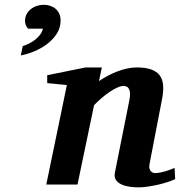

<svg xmlns="http://www.w3.org/2000/svg" viewBox="-20 -788 772 820"><path d="M238.8 -700.7Q238.8 -668.9 222.2 -643.6Q205.6 -618.2 180.4 -599.4Q155.3 -580.6 125.5 -568.4Q95.7 -556.2 68.8 -551.3L77.1 -591.3Q89.4 -594.7 103.3 -601.6Q117.2 -608.4 129.4 -617.9Q141.6 -627.4 150.9 -639.4Q160.2 -651.4 163.1 -665.5H100.1Q93.3 -672.4 90.1 -680.9Q86.9 -689.5 86.9 -698.7Q86.9 -715.3 94 -728Q101.1 -740.7 112.3 -749.5Q123.5 -758.3 137.9 -762.9Q152.3 -767.6 167 -767.6Q182.1 -767.6 195.3 -762.9Q208.5 -758.3 218.3 -749.8Q228 -741.2 233.4 -728.8Q238.8 -716.3 238.8 -700.7ZM728 -22.9Q714.8 -16.6 695.3 -10.3Q675.8 -3.9 654.1 1Q632.3 5.9 610.6 9Q588.9 12.2 571.8 12.2Q555.2 12.2 535.9 9.8Q516.6 7.3 500.7 0.5Q484.9 -6.3 475.8 -18.6Q466.8 -30.8 470.7 -50.8L531.7 -356Q535.6 -374 535.4 -386.5Q535.2 -398.9 531.5 -406.7Q527.8 -414.6 521.7 -417.7Q515.6 -420.9 507.8 -420.9Q496.1 -420.9 481 -414.1Q465.8 -407.2 449 -396Q432.1 -384.8 414.8 -369.9Q397.5 -355 381.8 -338.9L311 0H177.7L265.6 -424.8L181.6 -433.1V-466.8L345.7 -500H415L402.8 -441.9Q420.9 -454.1 441.2 -464.8Q461.4 -475.6 482.2 -483.4Q502.9 -491.2 523.7 -495.6Q544.4 -500 564 -500Q601.1 -500 625.2 -491.5Q649.4 -482.9 661.9 -466.3Q674.3 -449.7 676.5 -425.3Q678.7 -400.9 672.9 -369.1L618.7 -87.9Q616.2 -75.7 618.4 -68.1Q620.6 -60.5 624.8 -56.2Q628.9 -51.8 633.8 -50.3Q638.7 -48.8 642.6 -48.8Q658.2 -48.8 680.7 -54.9Q703.1 -61 725.6 -70.8Z"/></svg>

Font: Charis SIL
Style: Bold Italic
Weight: 700
Italic angle: -11°
Foundry: SIL International
Version: Version 4.112